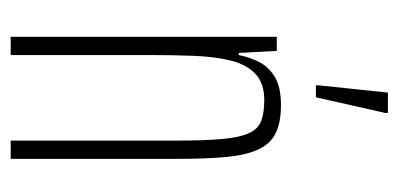

<svg xmlns="http://www.w3.org/2000/svg" viewBox="-218 -546 763 368"><g transform="rotate(90 164.0 -361.5)"><path d="M50 0V-510H77L81 -437H85Q89 -458 98.5 -476.5Q108 -495 127.5 -506.5Q147 -518 181 -518Q215 -518 235.5 -507.5Q256 -497 266.5 -473.5Q277 -450 280.5 -412Q284 -374 284 -320V0H249V-315Q249 -371 246 -404.5Q243 -438 235 -456Q227 -474 211.5 -480Q196 -486 171 -486Q139 -486 121 -469Q103 -452 95.5 -421.5Q88 -391 86.5 -350.5Q85 -310 85 -264V0ZM143 -585V-590L157 -723H196V-718L166 -585Z"/></g></svg>

Font: Saira UltraCondensed Thin
Style: Regular
Weight: 250
Width: 1
Designer: Hector Gatti with collaboration of the Omnibus-Type team
Foundry: Omnibus-Type
Version: Version 1.101